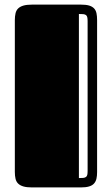

<svg xmlns="http://www.w3.org/2000/svg" viewBox="-20 -820 490 840"><path d="M44.9 -731.9Q44.9 -748.5 47.9 -761.5Q50.8 -774.4 59.1 -782.7Q67.4 -791 82 -795.4Q96.7 -799.8 120.1 -799.8H334Q356.4 -799.8 370.1 -795.7Q383.8 -791.5 391.6 -783.2Q399.4 -774.9 402.1 -762.2Q404.8 -749.5 404.8 -732.4V-66.9Q404.8 -50.3 401.9 -37.8Q398.9 -25.4 391.1 -16.8Q383.3 -8.3 369.4 -4.2Q355.5 0 333 0H120.1Q96.7 0 82 -4.4Q67.4 -8.8 59.1 -17.1Q50.8 -25.4 47.9 -38.1Q44.9 -50.8 44.9 -67.9ZM363.3 -727.5Q363.3 -738.3 361.8 -744.6Q360.4 -751 356 -754.2Q351.6 -757.3 344.2 -758.1Q336.9 -758.8 325.2 -758.8V-41Q336.9 -41 344.2 -41.7Q351.6 -42.5 356 -45.7Q360.4 -48.8 361.8 -54.9Q363.3 -61 363.3 -72.3Z"/></svg>

Font: Fascinate Inline
Style: Regular
Weight: 900
Designer: Astigmatic (AOETI)
Foundry: Astigmatic (AOETI)
Version: Version 1.000